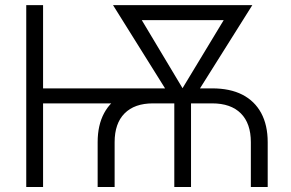

<svg xmlns="http://www.w3.org/2000/svg" viewBox="-20 -748 1163 768"><path d="M370.6 0V-179.2Q370.6 -247.6 396.7 -295.9Q422.9 -344.2 472.2 -369.4Q521.5 -394.5 591.8 -394.5H828.6Q899.9 -394.5 949.2 -369.4Q998.5 -344.2 1024.7 -295.9Q1050.8 -247.6 1050.8 -179.2V0H983.4V-179.2Q983.4 -254.4 943.4 -294.4Q903.3 -334.5 828.6 -334.5H591.8Q518.1 -334.5 478.3 -294.4Q438.5 -254.4 438.5 -179.2V0ZM85 0V-727.5H152.3V0ZM134.3 -334.5V-394.5H619.6V-334.5ZM677.2 0V-377.9H744.1V0ZM685.1 -322.8 432.1 -727.5H511.2L733.4 -356.4L721.7 -322.8ZM697.8 -322.8 688.5 -359.4 911.1 -727.5H989.3L734.9 -322.8ZM484.9 -667.5V-727.5H930.7V-667.5Z"/></svg>

Font: Inter 24pt Light
Style: Regular
Weight: 300
Designer: Rasmus Andersson
Foundry: rsms
Version: Version 4.001;git-66647c0bb